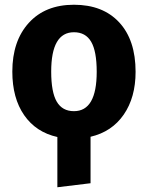

<svg xmlns="http://www.w3.org/2000/svg" viewBox="-20 -568 624 810"><path d="M552 -265Q552 -157 502 -84.5Q452 -12 362 9V205L222 222V10Q132 -10 82 -82Q32 -154 32 -266Q32 -395 101.5 -471.5Q171 -548 292 -548Q414 -548 483 -473.5Q552 -399 552 -265ZM292 -99Q388 -99 388 -265Q388 -352 364.5 -392Q341 -432 292 -432Q196 -432 196 -266Q196 -179 219.5 -139Q243 -99 292 -99Z"/></svg>

Font: FiraGO
Style: Bold
Weight: 700
Designer: bBox Type
Foundry: bBox Type GmbH
Version: Version 1.001;PS 001.001;hotconv 1.0.88;makeotf.lib2.5.64775